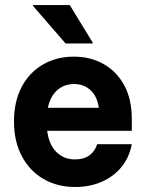

<svg xmlns="http://www.w3.org/2000/svg" viewBox="-20 -736 582 766"><path d="M280 10Q208.3 10 153.3 -22.1Q98.3 -54.2 67.1 -112.9Q35.8 -171.7 35.8 -251.7Q35.8 -330.8 66.2 -388.8Q96.7 -446.7 150.8 -478.3Q205 -510 275 -510Q340.8 -510 392.9 -480.8Q445 -451.7 475.4 -396.2Q505.8 -340.8 505.8 -260.8V-214.2H168.3Q175 -159.2 205 -129.6Q235 -100 279.2 -100Q314.2 -100 336.7 -116.2Q359.2 -132.5 367.5 -160.8H505.8Q495.8 -107.5 464.2 -69.2Q432.5 -30.8 385 -10.4Q337.5 10 280 10ZM170.8 -305.8H374.2Q367.5 -352.5 340.8 -376.7Q314.2 -400.8 275.8 -400.8Q236.7 -400.8 208.8 -376.7Q180.8 -352.5 170.8 -305.8ZM241.7 -562.5 111.7 -712.5V-715.8H258.3L350 -565.8V-562.5Z"/></svg>

Font: Funnel Sans
Style: Bold
Weight: 700
Designer: NORD ID, Kristian Moeller
Foundry: Dicotype
Version: Version 1.000